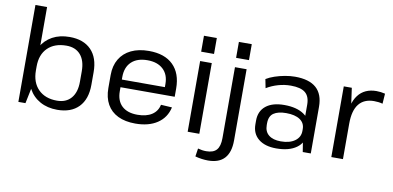

<svg xmlns="http://www.w3.org/2000/svg" viewBox="-82 -998 2954 1444"><g transform="rotate(10 1394.5 -276.5)"><path d="M381.1 7.9Q306.4 7.9 250 -23.5Q193.6 -54.8 162.6 -112Q131.6 -169.1 131.5 -246V-298.4Q131.6 -375.3 162.5 -431.2Q193.4 -487 249.1 -517.5Q304.8 -547.9 379.9 -547.9Q486.5 -547.9 544.7 -488.1Q602.8 -428.3 602.8 -318.6V-221.4Q602.8 -111.7 545 -51.9Q487.1 7.9 381.1 7.9ZM84.2 -740H173.1V-167.7L138.4 0H84.2ZM367.7 -59.4Q437.2 -59.4 475.6 -104.1Q513.9 -148.8 513.9 -228.6V-309.2Q513.9 -390.7 475.6 -435Q437.2 -479.3 367.7 -479.3Q276.9 -479.3 225 -428.1Q173.1 -377 173.1 -286.6V-255.7Q173.1 -164.4 225.3 -111.9Q277.6 -59.4 367.7 -59.4Z M978 7.9Q899.9 7.9 845.1 -18.7Q790.3 -45.2 761.5 -96.4Q732.7 -147.6 732.7 -220.5V-319.5Q732.7 -390.7 763.2 -441.9Q793.6 -493.1 850.4 -520.5Q907.1 -547.9 985.9 -547.9Q1106.1 -547.9 1170.8 -484.4Q1235.5 -420.8 1235.5 -304.5V-242.1H804.5V-300.6H1164.2L1150.1 -277.6V-324.4Q1150.1 -396.4 1106.7 -436.8Q1063.3 -477.2 987.1 -477.2Q908.1 -477.2 864.8 -435.9Q821.5 -394.7 821.5 -320.1V-211.9Q821.5 -138.4 863.5 -99.2Q905.5 -60.1 982.1 -60.1Q1050.3 -60.1 1092.1 -87.4Q1133.9 -114.7 1144.3 -164.8L1229 -159.7Q1211.1 -79.3 1145.3 -35.7Q1079.6 7.9 978 7.9Z M1466.1 -540V0H1377.2V-540ZM1470.8 -732.3V-610.6H1372.5V-732.3Z M1564.9 186.5Q1542.7 186.5 1517.1 183.1Q1491.4 179.6 1466.6 172.8L1475.9 110.8Q1492.8 115.3 1508.4 117.7Q1524 120 1539.1 120Q1593.7 120 1618.4 91.9Q1643.2 63.9 1643.2 1.9V-540H1732.1V3.9Q1732.1 94.4 1690.3 140.5Q1648.5 186.5 1564.9 186.5ZM1737.7 -732.3V-610.6H1639.3V-732.3Z M2227.2 -179.2V-355.9Q2227.2 -419 2192.6 -447.6Q2157.9 -476.3 2081.8 -476.3Q2033.2 -476.3 1986.1 -462.8Q1938.9 -449.4 1897.3 -424.3L1884 -491.7Q1910.9 -508.4 1947.7 -520.8Q1984.5 -533.2 2024.7 -540.6Q2064.9 -547.9 2101.6 -547.9Q2209.7 -547.9 2263.5 -500Q2317.4 -452.1 2317.4 -355.9V0H2256ZM2054.2 7.9Q1967.7 7.9 1918.4 -32.1Q1869.1 -72.2 1869.1 -143.2V-172.3Q1869.1 -244.3 1918.8 -284.4Q1968.5 -324.4 2058.9 -324.4Q2154.1 -324.4 2209.5 -286.1Q2265 -247.9 2265 -176.8V-145.9Q2265 -73.8 2208.7 -33Q2152.4 7.9 2054.2 7.9ZM2078.7 -50.3Q2146.4 -50.3 2186.2 -79.1Q2226 -107.9 2226 -155.7V-170.2Q2226 -216.1 2188.5 -241.5Q2150.9 -266.8 2083.2 -266.8Q2021.2 -266.8 1987.7 -243.9Q1954.1 -221 1954.1 -165.8V-153Q1954.1 -102.9 1986.8 -76.6Q2019.4 -50.3 2078.7 -50.3Z M2474.2 -540H2535.5L2563.1 -341.6V0H2474.2ZM2535.1 -297Q2535.1 -420.5 2583.5 -484.2Q2631.8 -547.9 2723.3 -547.9Q2739.4 -547.9 2756.2 -545.8Q2772.9 -543.8 2789.2 -539.6L2783.8 -462.2Q2753.8 -470.4 2718.6 -470.4Q2641.9 -470.4 2602.5 -420.6Q2563.1 -370.8 2563.1 -270.7Z"/></g></svg>

Font: Pathway Extreme 8pt Thin
Style: Regular
Weight: 100
Version: Version 1.001;gftools[0.9.26]